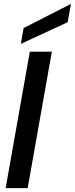

<svg xmlns="http://www.w3.org/2000/svg" viewBox="-20 -965 384 985"><path d="M9 0 133 -700H246L122 0ZM87 -740 101 -821 344 -945 327 -851Z"/></svg>

Font: Rethink Sans SemiBold
Style: Italic
Weight: 600
Italic angle: -10°
Designer: The Rethink Sans project authors (Hans Thiessen). DM Sans designed by Colophon Foundry.
Foundry: Rethink Communications LLC
Version: Version 1.001